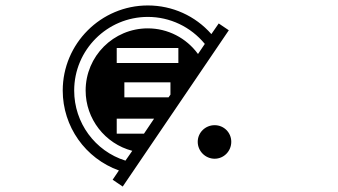

<svg xmlns="http://www.w3.org/2000/svg" viewBox="-20 -741 1240 704"><path d="M545 -306 508 -251H408V-306ZM252 -409C252 -558 373 -679 522 -679C603 -679 679 -643 731 -580L706 -543C663 -602 595 -637 522 -637C396 -637 294 -535 294 -409C294 -305 365 -214 465 -188L440 -152C328 -187 252 -291 252 -409ZM605 -439V-394L598 -384H436V-439ZM634 -565V-510H408V-565ZM782 -655 755 -616C696 -683 612 -721 522 -721C350 -721 210 -581 210 -409C210 -277 293 -160 416 -116L393 -82L430 -57L819 -630ZM705 -221C705 -187 733 -159 767 -159C801 -159 828 -187 828 -221C828 -255 801 -282 767 -282C733 -282 705 -255 705 -221Z"/></svg>

Font: CryptoKit_GRILLE 1.4
Style: Regular
Weight: 400
Monospace: yes
Designer: Oceane Juvin
Foundry: http://www.head-geneve.ch
Version: Version 1.004